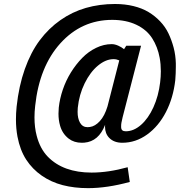

<svg xmlns="http://www.w3.org/2000/svg" viewBox="-20 -830 938 981"><path d="M430.2 131.3Q359.9 131.3 300.5 116Q241.2 100.6 193.4 67.4Q145.5 34.2 114 -14.2Q82.5 -62.5 69.3 -131.8Q61.5 -173.3 61.5 -220.2Q61.5 -251.5 64.9 -285.2Q76.2 -390.6 106.7 -476.8Q137.2 -563 183.1 -624.3Q229 -685.5 289.1 -727.5Q349.1 -769.5 418.9 -789.6Q488.8 -809.6 567.4 -809.6Q618.7 -809.6 662.4 -798.8Q706.1 -788.1 739 -768.3Q772 -748.5 798.3 -720.7Q824.7 -692.9 840.8 -659.2Q856.9 -625.5 867.2 -586.7Q877.4 -547.9 878.4 -505.9Q878.4 -497.6 878.4 -488.8Q878.4 -455.1 875.5 -419.9Q865.2 -330.1 827.9 -257.6Q790.5 -185.1 731.9 -142.8Q673.3 -100.6 605 -100.6Q562.5 -100.6 538.1 -125.5Q516.6 -147.5 516.6 -182.6Q516.6 -187.5 517.1 -192.4Q484.4 -107.4 411.1 -101.1Q404.3 -100.6 397.9 -100.6Q358.4 -100.6 331.1 -121.6Q298.8 -146.5 287.1 -187.5Q278.8 -215.8 278.8 -249Q278.8 -264.2 280.3 -280.3Q285.2 -325.7 301 -372.3Q316.9 -418.9 342.5 -460.2Q368.2 -501.5 399.9 -533.9Q431.6 -566.4 470.9 -585.4Q510.3 -604.5 550.8 -604.5Q566.4 -604.5 584 -596.7Q601.6 -588.9 613.8 -578.6L625 -596.2H700.7L606.4 -230.5Q602.1 -211.9 600.3 -202.4Q598.6 -192.9 598.9 -181.2Q599.1 -169.4 605 -164.3Q610.8 -159.2 622.6 -159.2Q663.1 -159.2 700.4 -191.9Q737.8 -224.6 763.9 -282Q790 -339.4 798.3 -409.7Q801.8 -439 801.8 -465.8Q801.8 -502 795.9 -534.2Q785.6 -590.8 757.3 -634.8Q729 -678.7 676.5 -703.6Q624 -728.5 552.7 -728.5Q396.5 -728 288.8 -609.1Q181.2 -490.2 159.7 -289.1Q156.2 -258.3 156.2 -230.5Q156.2 -178.7 167.5 -136.2Q184.6 -70.3 224.1 -29.5Q263.7 11.2 319.8 31.5Q376 51.8 447.8 51.8Q533.7 51.8 632.3 24.4L643.1 99.6Q527.3 131.3 430.2 131.3ZM439.5 -181.2Q465.8 -184.6 490.2 -211.2Q514.6 -237.8 529.3 -286.6L589.4 -521.5Q575.2 -527.8 560.5 -527.8Q520.5 -527.8 480.7 -494.9Q440.9 -461.9 412.6 -404.3Q384.3 -346.7 377.4 -279.3Q376.5 -268.1 376.5 -258.3Q376.5 -225.1 388.7 -203.1Q401.9 -180.2 427.2 -180.2Q433.1 -180.2 439.5 -181.2Z"/></svg>

Font: Oswald
Style: Regular
Weight: 400
Designer: Vernon Adams
Foundry: Vernon Adams
Version: 3.0; ttfautohint (v0.94.23-7a4d-dirty) -l 8 -r 50 -G 200 -x 